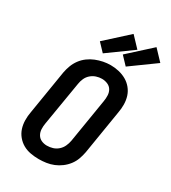

<svg xmlns="http://www.w3.org/2000/svg" viewBox="-236 -1109 1095 1233"><g transform="rotate(30 311.5 -492.5)"><path d="M255 8Q224 8 193.5 2.5Q163 -3 137.5 -17.5Q112 -32 93 -55Q74 -78 65 -106Q56 -134 55.5 -165.5Q55 -197 61 -228L114 -553Q119 -580 129 -606.5Q139 -633 156 -656Q173 -679 196.5 -696.5Q220 -714 246.5 -724.5Q273 -735 300 -740.5Q327 -746 355 -746Q386 -746 416 -739Q446 -732 471.5 -717.5Q497 -703 516 -680Q535 -657 544 -629Q553 -601 553.5 -569.5Q554 -538 548 -507L495 -182Q490 -155 480.5 -128.5Q471 -102 453.5 -79Q436 -56 412.5 -38.5Q389 -21 363 -10.5Q337 0 309.5 4Q282 8 255 8ZM257 -93Q279 -93 300 -99.5Q321 -106 338 -121Q355 -136 364.5 -156.5Q374 -177 378 -199L431 -523Q435 -545 434 -567.5Q433 -590 422.5 -607.5Q412 -625 392 -633.5Q372 -642 350 -642Q329 -642 308 -635Q287 -628 270 -613Q253 -598 244 -577.5Q235 -557 232 -536L178 -212Q174 -190 175 -168Q176 -146 186.5 -128Q197 -110 216 -101.5Q235 -93 257 -93ZM442 -786 387 -844 551 -993 623 -917ZM272 -786 217 -844 381 -993 453 -917Z"/></g></svg>

Font: Iosevka Slab Extended Oblique
Style: Bold
Weight: 700
Width: 7
Italic angle: -9°
Monospace: yes
Designer: Belleve Invis
Foundry: Belleve Invis
Version: Version 11.1.1; ttfautohint (v1.8.3)